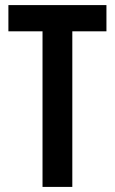

<svg xmlns="http://www.w3.org/2000/svg" viewBox="-20 -734 451 754"><path d="M264 0V-611H398V-714H13V-611H147V0Z"/></svg>

Font: Noto Sans Lao Looped ExtraCondensed SemiBold
Style: Regular
Weight: 600
Width: 2
Designer: Mark Frömberg, Ben Mitchell
Foundry: The Fontpad Ltd
Version: Version 1.002